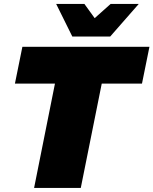

<svg xmlns="http://www.w3.org/2000/svg" viewBox="-20 -932 761 952"><path d="M526.5 -751H338.5L258.5 -912.5H398.5L449.5 -842L528.5 -912.5H668ZM380.5 0H149L252.5 -517.5H54L91 -700H721L684 -517.5H484.5Z"/></svg>

Font: Argentum Sans Black
Style: Italic
Weight: 900
Italic angle: -11°
Designer: Julieta Ulanovsky (font), Cristiano Sobral (main changes and remaster)
Foundry: Julieta Ulanovsky (font), Cristiano Sobral (main changes and remaster)
Version: Version 2.007;June 15, 2022;FontCreator 14.0.0.2814 64-bit; 